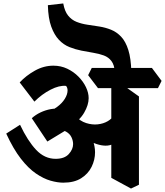

<svg xmlns="http://www.w3.org/2000/svg" viewBox="-20 -1048 955 1111"><path d="M346 9Q313 9 272.5 -2.5Q232 -14 188 -44Q144 -74 100.5 -130Q57 -186 16 -275L96 -326Q140 -233 189 -181Q238 -129 302 -129Q353 -129 378 -156.5Q403 -184 403 -214Q403 -234 393.5 -254Q384 -274 362 -286.5Q340 -299 304 -295L394 -314L254 -229L164 -364Q186 -384 214.5 -397.5Q243 -411 273.5 -416.5Q304 -422 330 -417L373 -382Q432 -355 466.5 -318Q501 -281 515.5 -241.5Q530 -202 530 -167Q530 -123 510 -82.5Q490 -42 449.5 -16.5Q409 9 346 9ZM389 -321 232 -391Q277 -405 308 -427.5Q339 -450 355 -476Q371 -502 371 -525Q371 -533 368.5 -540Q366 -547 362 -551Q323 -555 272.5 -529Q222 -503 179 -460L94 -571Q130 -610 181.5 -639Q233 -668 289 -668Q332 -668 369 -650.5Q406 -633 434 -604.5Q462 -576 477.5 -543.5Q493 -511 493 -480Q493 -441 467 -396Q441 -351 389 -321ZM632 -214Q596 -196 539 -214.5Q482 -233 407 -299L416 -377Q444 -347 478.5 -336Q513 -325 545.5 -328.5Q578 -332 603 -346.5Q628 -361 639 -382ZM738 43 624 -19V-590L680 -564L784 -490V21ZM547 -538 490 -613 511 -655H859L915 -580L894 -538ZM644 -632Q642 -672 625 -694.5Q608 -717 581 -727Q554 -737 520.5 -742.5Q487 -748 451.5 -755Q416 -762 382 -775.5Q348 -789 321 -817.5Q294 -846 276.5 -894Q259 -942 257 -1018L346 -1028Q354 -983 374 -958Q394 -933 423 -921.5Q452 -910 486 -905Q520 -900 555 -894.5Q590 -889 622.5 -876Q655 -863 681 -835.5Q707 -808 722.5 -759Q738 -710 740 -632Z"/></svg>

Font: Eczar
Style: Bold
Weight: 700
Designer: Vaibhav Singh
Foundry: Rosetta Type Foundry
Version: Version 2.000